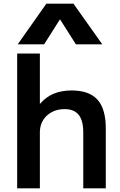

<svg xmlns="http://www.w3.org/2000/svg" viewBox="-20 -1020 652 1040"><path d="M73 0V-730H196V-459H198Q229 -495 271 -512.5Q313 -530 368 -530Q464 -530 509 -479Q554 -428 553 -320V0H431V-297Q432 -365 407 -397Q382 -429 330 -429Q291 -429 261 -413Q231 -397 214 -370Q197 -343 196 -307V0ZM76 -780 231 -1000H378L534 -780H391L306 -914H304L219 -780Z"/></svg>

Font: M PLUS 1 SemiBold
Style: Regular
Weight: 600
Designer: Coji Morishita
Foundry: UNDERFOREST DESIGN
Version: Version 1.001